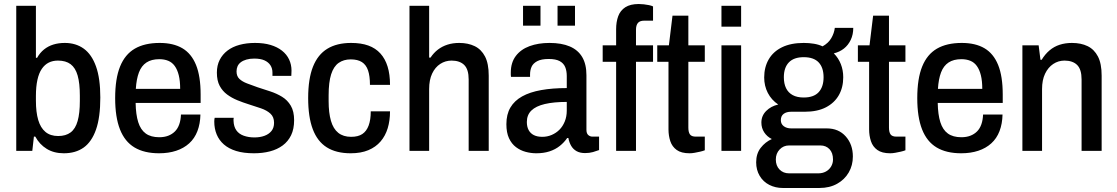

<svg xmlns="http://www.w3.org/2000/svg" viewBox="-20 -752 5567 957"><path d="M298 12Q249 12 213 -10Q177 -32 156 -71H149L141 0H61V-723H159V-464H165Q179 -489 199.5 -505.5Q220 -522 246 -530Q272 -538 303 -538Q358 -538 397.5 -509.5Q437 -481 458.5 -421Q480 -361 480 -266Q480 -167 458.5 -106Q437 -45 397 -16.5Q357 12 298 12ZM270 -74Q308 -74 332 -92Q356 -110 367 -149Q378 -188 378 -249V-275Q378 -337 367 -375.5Q356 -414 332 -432Q308 -450 269 -450Q243 -450 223 -440Q203 -430 188.5 -409Q174 -388 166.5 -354Q159 -320 159 -274V-250Q159 -193 170.5 -154Q182 -115 206.5 -94.5Q231 -74 270 -74Z M773 12Q699 12 650.5 -17Q602 -46 578 -107Q554 -168 554 -263Q554 -360 578.5 -420.5Q603 -481 652 -509.5Q701 -538 776 -538Q844 -538 889 -511.5Q934 -485 957 -428.5Q980 -372 980 -281V-239H656Q657 -181 669 -143Q681 -105 706.5 -86.5Q732 -68 774 -68Q799 -68 818.5 -75.5Q838 -83 852 -97Q866 -111 873.5 -132.5Q881 -154 882 -181H979Q978 -135 964 -98.5Q950 -62 923 -37.5Q896 -13 858 -0.5Q820 12 773 12ZM657 -309H878Q878 -349 871 -377Q864 -405 851 -423Q838 -441 818.5 -449Q799 -457 774 -457Q735 -457 710 -440.5Q685 -424 672.5 -391Q660 -358 657 -309Z M1246 12Q1194 12 1157 0.5Q1120 -11 1096 -32Q1072 -53 1060 -82Q1048 -111 1048 -146Q1048 -151 1048.5 -156Q1049 -161 1050 -165H1145Q1144 -161 1144 -157.5Q1144 -154 1144 -150Q1145 -121 1158 -102.5Q1171 -84 1195 -75.5Q1219 -67 1248 -67Q1276 -67 1298 -75Q1320 -83 1333 -99Q1346 -115 1346 -140Q1346 -169 1328 -185.5Q1310 -202 1281 -212Q1252 -222 1220 -232Q1191 -241 1163 -252.5Q1135 -264 1112 -281Q1089 -298 1075 -324Q1061 -350 1061 -390Q1061 -426 1075 -453.5Q1089 -481 1114 -500Q1139 -519 1174 -528.5Q1209 -538 1251 -538Q1295 -538 1328.5 -528Q1362 -518 1385.5 -499.5Q1409 -481 1421 -455.5Q1433 -430 1433 -400Q1433 -393 1432.5 -386Q1432 -379 1432 -374H1338V-390Q1338 -411 1328 -426.5Q1318 -442 1298.5 -451Q1279 -460 1247 -460Q1225 -460 1208 -455Q1191 -450 1180 -441.5Q1169 -433 1164 -421.5Q1159 -410 1159 -396Q1159 -372 1173.5 -358.5Q1188 -345 1212 -336Q1236 -327 1264 -317Q1295 -307 1327 -296.5Q1359 -286 1386 -269.5Q1413 -253 1429.5 -225Q1446 -197 1446 -153Q1446 -109 1431 -78Q1416 -47 1389 -27Q1362 -7 1325.5 2.5Q1289 12 1246 12Z M1728 12Q1656 12 1609 -17.5Q1562 -47 1539 -108Q1516 -169 1516 -263Q1516 -359 1540 -419.5Q1564 -480 1611.5 -509Q1659 -538 1730 -538Q1780 -538 1816 -525Q1852 -512 1876 -485.5Q1900 -459 1912 -420Q1924 -381 1924 -329H1824Q1824 -373 1814.5 -401Q1805 -429 1784 -442.5Q1763 -456 1728 -456Q1693 -456 1668 -438.5Q1643 -421 1630.5 -381.5Q1618 -342 1618 -277V-248Q1618 -190 1629.5 -150Q1641 -110 1666 -90Q1691 -70 1730 -70Q1765 -70 1786 -84Q1807 -98 1817.5 -126.5Q1828 -155 1828 -197H1924Q1924 -151 1912.5 -113Q1901 -75 1877 -47Q1853 -19 1816 -3.5Q1779 12 1728 12Z M2021 0V-723H2119V-465H2126Q2142 -489 2163 -505Q2184 -521 2210.5 -529.5Q2237 -538 2269 -538Q2313 -538 2346 -522Q2379 -506 2397.5 -470.5Q2416 -435 2416 -375V0H2316V-356Q2316 -381 2310.5 -399Q2305 -417 2294 -428Q2283 -439 2267 -444.5Q2251 -450 2231 -450Q2200 -450 2174.5 -433.5Q2149 -417 2134 -385.5Q2119 -354 2119 -308V0Z M2653 12Q2627 12 2600.5 5Q2574 -2 2552 -18.5Q2530 -35 2517 -63Q2504 -91 2504 -133Q2504 -182 2524 -216Q2544 -250 2582.5 -271.5Q2621 -293 2677.5 -303Q2734 -313 2805 -313V-373Q2805 -399 2797 -418Q2789 -437 2769.5 -447.5Q2750 -458 2715 -458Q2678 -458 2657.5 -447Q2637 -436 2629.5 -419Q2622 -402 2622 -381V-369H2527Q2526 -374 2526 -379Q2526 -384 2526 -390Q2526 -440 2551 -473Q2576 -506 2619.5 -522Q2663 -538 2719 -538Q2779 -538 2820 -520.5Q2861 -503 2882 -467.5Q2903 -432 2903 -377V-105Q2903 -87 2912 -79Q2921 -71 2933 -71H2966V-4Q2953 1 2935.5 6Q2918 11 2896 11Q2871 11 2854 1.5Q2837 -8 2827 -25Q2817 -42 2813 -64H2807Q2792 -42 2770 -24.5Q2748 -7 2719 2.5Q2690 12 2653 12ZM2683 -70Q2708 -70 2730 -79.5Q2752 -89 2768.5 -105.5Q2785 -122 2795 -146.5Q2805 -171 2805 -201V-244Q2740 -244 2695.5 -233.5Q2651 -223 2628.5 -201Q2606 -179 2606 -144Q2606 -120 2615 -103.5Q2624 -87 2641 -78.5Q2658 -70 2683 -70ZM2587 -624V-723H2674V-624ZM2759 -624V-723H2846V-624Z M3051 0V-444H2984V-526H3051V-606Q3051 -643 3061.5 -671.5Q3072 -700 3097 -716Q3122 -732 3164 -732Q3176 -732 3189 -730.5Q3202 -729 3214.5 -726.5Q3227 -724 3235 -720V-649H3191Q3169 -649 3159.5 -637.5Q3150 -626 3150 -604V-526H3235V-444H3150V0Z M3417 12Q3376 12 3353 -4.5Q3330 -21 3321 -48.5Q3312 -76 3312 -107V-444H3256V-526H3314L3332 -674H3411V-526H3493V-444H3411V-116Q3411 -93 3419 -82Q3427 -71 3448 -71H3493V-3Q3483 1 3469.5 4Q3456 7 3442.5 9.5Q3429 12 3417 12Z M3576 -619V-723H3674V-619ZM3576 0V-526H3674V0Z M3882 185Q3845 185 3814.5 169.5Q3784 154 3766.5 124.5Q3749 95 3749 57Q3749 14 3771.5 -15Q3794 -44 3827 -59Q3803 -71 3789 -92.5Q3775 -114 3775 -141Q3775 -175 3799 -199Q3823 -223 3859 -231Q3825 -254 3807 -289Q3789 -324 3789 -366Q3789 -417 3811.5 -456Q3834 -495 3878 -516.5Q3922 -538 3986 -538Q4013 -538 4037 -534Q4061 -530 4080 -521Q4109 -537 4123.5 -562Q4138 -587 4141 -613H4233Q4233 -580 4220.5 -553.5Q4208 -527 4186.5 -510Q4165 -493 4136 -486Q4159 -463 4171 -432.5Q4183 -402 4183 -367Q4183 -316 4161 -277.5Q4139 -239 4096.5 -217Q4054 -195 3991 -195H3923Q3900 -195 3886 -184.5Q3872 -174 3872 -153Q3872 -134 3886.5 -123Q3901 -112 3924 -112H4101Q4160 -112 4195.5 -72Q4231 -32 4231 28Q4231 72 4210.5 107.5Q4190 143 4152.5 164Q4115 185 4064 185ZM3913 112H4059Q4080 112 4096.5 103Q4113 94 4122.5 78Q4132 62 4132 43Q4132 10 4114.5 -8.5Q4097 -27 4069 -27H3913Q3885 -27 3866 -7Q3847 13 3847 43Q3847 74 3865.5 93Q3884 112 3913 112ZM3986 -266Q4036 -266 4060.5 -292.5Q4085 -319 4085 -367Q4085 -415 4060.5 -441Q4036 -467 3986 -467Q3937 -467 3912 -441Q3887 -415 3887 -367Q3887 -335 3898 -312.5Q3909 -290 3931 -278Q3953 -266 3986 -266Z M4417 12Q4376 12 4353 -4.5Q4330 -21 4321 -48.5Q4312 -76 4312 -107V-444H4256V-526H4314L4332 -674H4411V-526H4493V-444H4411V-116Q4411 -93 4419 -82Q4427 -71 4448 -71H4493V-3Q4483 1 4469.5 4Q4456 7 4442.5 9.5Q4429 12 4417 12Z M4771 12Q4697 12 4648.5 -17Q4600 -46 4576 -107Q4552 -168 4552 -263Q4552 -360 4576.5 -420.5Q4601 -481 4650 -509.5Q4699 -538 4774 -538Q4842 -538 4887 -511.5Q4932 -485 4955 -428.5Q4978 -372 4978 -281V-239H4654Q4655 -181 4667 -143Q4679 -105 4704.5 -86.5Q4730 -68 4772 -68Q4797 -68 4816.5 -75.5Q4836 -83 4850 -97Q4864 -111 4871.5 -132.5Q4879 -154 4880 -181H4977Q4976 -135 4962 -98.5Q4948 -62 4921 -37.5Q4894 -13 4856 -0.5Q4818 12 4771 12ZM4655 -309H4876Q4876 -349 4869 -377Q4862 -405 4849 -423Q4836 -441 4816.5 -449Q4797 -457 4772 -457Q4733 -457 4708 -440.5Q4683 -424 4670.5 -391Q4658 -358 4655 -309Z M5076 0V-526H5157L5166 -454H5172Q5189 -482 5211.5 -501Q5234 -520 5262 -529Q5290 -538 5323 -538Q5368 -538 5401 -522Q5434 -506 5452.5 -470.5Q5471 -435 5471 -375V0H5371V-356Q5371 -381 5365.5 -399Q5360 -417 5349 -428Q5338 -439 5322 -444.5Q5306 -450 5286 -450Q5255 -450 5229.5 -433Q5204 -416 5189 -384.5Q5174 -353 5174 -308V0Z"/></svg>

Font: Archivo SemiCondensed Medium
Style: Regular
Weight: 500
Width: 4
Designer: Hector Gatti
Foundry: Omnibus-Type
Version: Version 2.001